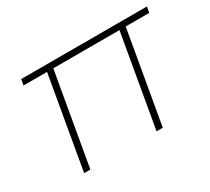

<svg xmlns="http://www.w3.org/2000/svg" viewBox="-100 -634 873 799"><g transform="rotate(-30 337.0 -235.0)"><path d="M101 0 178 -442H65L70 -470H674L669 -442H556L479 0H449L526 -442H208L131 0Z"/></g></svg>

Font: Gantari Thin
Style: Italic
Weight: 100
Italic angle: -10°
Designer: Anugrah Pasau
Foundry: Lafontype
Version: Version 1.000; ttfautohint (v1.8.4.7-5d5b)